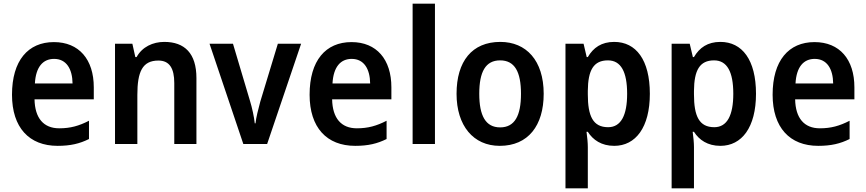

<svg xmlns="http://www.w3.org/2000/svg" viewBox="-20 -780 4690 1040"><path d="M272 -552C132 -552 45 -452 45 -267C45 -89 138 10 292 10C362 10 412 -2 462 -27V-126C408 -98 361 -85 301 -85C216 -85 169 -140 167 -242H488V-307C488 -458 408 -552 272 -552ZM273 -461C340 -461 372 -406 373 -328H169C174 -418 213 -461 273 -461Z M870 -553C808 -553 750 -526 720 -471H713L697 -543H603V0H724V-266C724 -391 751 -452 838 -452C898 -452 924 -410 924 -330V0H1044V-357C1044 -491 980 -553 870 -553Z M1298 0H1427L1611 -543H1485L1390 -230C1379 -189 1367 -143 1364 -112H1360C1356 -148 1346 -195 1334 -234L1242 -543H1115Z M1884 -552C1744 -552 1657 -452 1657 -267C1657 -89 1750 10 1904 10C1974 10 2024 -2 2074 -27V-126C2020 -98 1973 -85 1913 -85C1828 -85 1781 -140 1779 -242H2100V-307C2100 -458 2020 -552 1884 -552ZM1885 -461C1952 -461 1984 -406 1985 -328H1781C1786 -418 1825 -461 1885 -461Z M2336 0V-760H2215V0Z M2925 -272C2925 -453 2830 -553 2690 -553C2537 -553 2453 -448 2453 -272C2453 -99 2544 10 2687 10C2841 10 2925 -100 2925 -272ZM2576 -272C2576 -391 2610 -453 2689 -453C2768 -453 2802 -391 2802 -272C2802 -153 2768 -90 2689 -90C2610 -90 2576 -154 2576 -272Z M3307 -553C3238 -553 3194 -522 3164 -471H3158L3141 -543H3043V240H3164V17C3164 -6 3161 -37 3157 -66H3164C3192 -22 3238 10 3307 10C3423 10 3500 -90 3500 -272C3500 -456 3425 -553 3307 -553ZM3273 -453C3344 -453 3377 -390 3377 -272C3377 -156 3344 -91 3274 -91C3192 -91 3164 -151 3164 -269V-288C3165 -400 3195 -453 3273 -453Z M3882 -553C3813 -553 3769 -522 3739 -471H3733L3716 -543H3618V240H3739V17C3739 -6 3736 -37 3732 -66H3739C3767 -22 3813 10 3882 10C3998 10 4075 -90 4075 -272C4075 -456 4000 -553 3882 -553ZM3848 -453C3919 -453 3952 -390 3952 -272C3952 -156 3919 -91 3849 -91C3767 -91 3739 -151 3739 -269V-288C3740 -400 3770 -453 3848 -453Z M4392 -552C4252 -552 4165 -452 4165 -267C4165 -89 4258 10 4412 10C4482 10 4532 -2 4582 -27V-126C4528 -98 4481 -85 4421 -85C4336 -85 4289 -140 4287 -242H4608V-307C4608 -458 4528 -552 4392 -552ZM4393 -461C4460 -461 4492 -406 4493 -328H4289C4294 -418 4333 -461 4393 -461Z"/></svg>

Font: Noto Sans Myanmar SemiCondensed SemiBold
Style: Regular
Weight: 600
Width: 4
Designer: Monotype Design Team
Foundry: Monotype Imaging Inc.
Version: Version 2.107